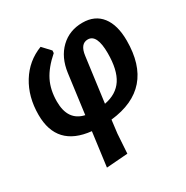

<svg xmlns="http://www.w3.org/2000/svg" viewBox="-154 -603 901 928"><g transform="rotate(-30 296.5 -139.0)"><path d="M181 194 206 5Q22 -14 22 -192Q22 -292 68 -366.5Q114 -441 195 -472L236 -428L235 -414Q180 -366 155.5 -317Q131 -268 131 -203Q131 -97 217 -78L246 -297Q257 -378 306 -425Q355 -472 428 -472Q497 -472 534 -424.5Q571 -377 571 -290Q571 -24 316 4L307 77L300 185ZM360 -326 327 -78Q396 -91 428.5 -140.5Q461 -190 461 -283Q461 -389 410 -389Q368 -389 360 -326Z"/></g></svg>

Font: Alegreya Sans SC
Style: Bold Italic
Weight: 700
Italic angle: -7°
Designer: Juan Pablo del Peral
Foundry: Huerta Tipografica
Version: Version 2.007